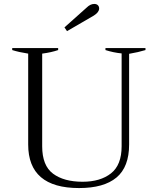

<svg xmlns="http://www.w3.org/2000/svg" viewBox="-20 -944 800 974"><path d="M307 -805 419 -905Q438 -924 458 -924Q470 -924 476.5 -917.5Q483 -911 483 -901Q483 -882 456 -865L320 -786ZM123 -211V-672Q77 -679 42 -690V-700H275V-690Q240 -678 194 -672V-202Q194 -104 249 -63Q304 -22 399 -22Q489 -22 543 -64.5Q597 -107 597 -202V-673Q556 -677 515 -690V-700H718V-690Q682 -679 635 -671V-211Q635 -97 571 -43.5Q507 10 381 10Q123 10 123 -211Z"/></svg>

Font: Trirong Light
Style: Regular
Weight: 300
Designer: Katatrad Team
Foundry: CadsonDemak
Version: Version 1.001